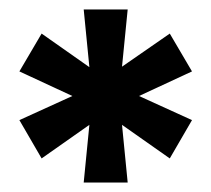

<svg xmlns="http://www.w3.org/2000/svg" viewBox="-20 -708 447 406"><path d="M157 -322 169 -444 68 -373 21 -454 133 -505 21 -557 68 -637 169 -566 157 -688H250L238 -567L339 -637L386 -557L274 -505L386 -454L339 -373L238 -444L250 -322Z"/></svg>

Font: Archivo SemiBold Black
Style: Regular
Weight: 900
Version: Version 2.001